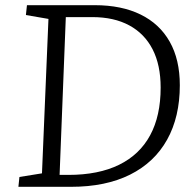

<svg xmlns="http://www.w3.org/2000/svg" viewBox="-20 -721 758 741"><path d="M51 0 55 -38 142 -52 167 -648 80 -663 84 -701H346Q449 -701 522.5 -665Q596 -629 635 -560Q674 -491 674 -392Q674 -270 625 -182Q576 -94 482 -47Q388 0 254 0ZM210 -46H244Q360 -46 439.5 -85Q519 -124 559.5 -199Q600 -274 600 -383Q600 -470 569 -530.5Q538 -591 479 -623Q420 -655 336 -655H234Z"/></svg>

Font: Literata Light
Style: Italic
Weight: 300
Italic angle: -2°
Designer: Latin by Veronika Burian and Jose Scaglione. Greek by Irene Vlachou. Cyrillic by Vera Evstafieva
Foundry: TypeTogether
Version: Version 3.103;gftools[0.9.29]